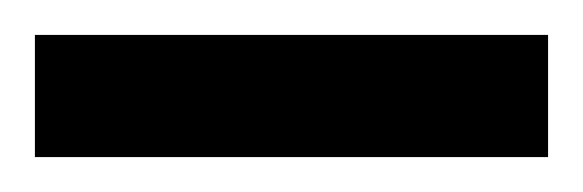

<svg xmlns="http://www.w3.org/2000/svg" viewBox="-20 -725 334 110"><path d="M294 -705V-635H0V-705Z"/></svg>

Font: Pathway Extreme
Style: Regular
Weight: 400
Designer: Eduardo Rodriguez Tunni
Foundry: Eduardo Rodriguez Tunni
Version: Version 1.001;gftools[0.9.26]